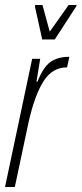

<svg xmlns="http://www.w3.org/2000/svg" viewBox="-21 -744 325 764"><path d="M107 -510H139L124 -419H128Q151 -477 180 -497.5Q209 -518 255 -518L246 -476Q187 -476 152 -420.5Q117 -365 93 -259L38 0H-1ZM147 -587 118 -718 119 -724H148L177 -618L252 -724H284L282 -718L197 -587Z"/></svg>

Font: Saira Ultra Condensed ExLight
Style: Italic
Weight: 200
Width: 1
Italic angle: -12°
Designer: Hector Gatti with collaboration of the Omnibus-Type team
Foundry: Omnibus-Type
Version: Version 1.001; ttfautohint (v1.8)